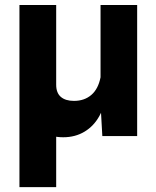

<svg xmlns="http://www.w3.org/2000/svg" viewBox="-20 -557 640 786"><path d="M59.6 -536.6V209H210V-536.6ZM60.1 -182.1Q60.1 -127.9 83.5 -85.7Q106.9 -43.5 147.5 -19.3Q188 4.9 238.8 4.9Q288.1 4.9 326.2 -18.1Q364.3 -41 387.2 -82.8Q410.2 -124.5 413.1 -181.2L391.6 -240.7Q382.3 -192.9 354 -168.5Q325.7 -144 282.7 -144Q248 -144 229 -160.4Q210 -176.8 210 -210V-536.6H60.1ZM391.6 -536.6V-129.4L398.9 0H541.5V-536.6Z"/></svg>

Font: Estedad-FD-VF Thin
Style: Regular
Weight: 100
Designer: Amin Abedi
Version: Version 5.0